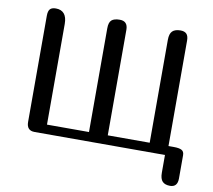

<svg xmlns="http://www.w3.org/2000/svg" viewBox="-91 -814 1205 1086"><g transform="rotate(10 511.0 -271.0)"><path d="M557.1 -659.2V-53.2H797.9V-644Q797.9 -679.2 813 -694.1Q828.1 -709 859.9 -709Q883.3 -709 894.5 -697Q905.8 -685.1 905.8 -659.2V-53.2H936Q967.3 -53.2 981.7 -45.4Q996.1 -37.6 996.1 -16.1V117.2Q996.1 167 953.1 167Q923.8 167 909.4 151.9Q895 136.7 895 102.1V0H146Q100.1 0 100.1 -49.8V-659.2Q100.1 -686.5 110.4 -697.8Q120.6 -709 144 -709Q175.3 -709 191.7 -689.5Q208 -669.9 208 -631.8V-53.2H449.2V-648.9Q449.2 -683.1 463.9 -696Q478.5 -709 511.2 -709Q557.1 -709 557.1 -659.2Z"/></g></svg>

Font: Marmelad
Style: Regular
Weight: 400
Designer: Manvel Shmavonyan
Foundry: Cyreal (www.cyreal.org)
Version: Version 1.000